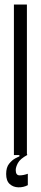

<svg xmlns="http://www.w3.org/2000/svg" viewBox="-20 -680 179 842"><path d="M41 0V-660H98V0ZM102 132Q83 142 60.5 141.5Q38 141 22.5 127Q7 113 7 83Q7 54 20 38Q33 22 47 14.5Q61 7 65 6V-5H99V0Q68 17 58.5 35Q49 53 49 66Q49 89 66 89Q83 89 102 82Z"/></svg>

Font: Bricolage Grotesque 48pt Condensed ExtraLight
Style: Regular
Weight: 200
Width: 3
Designer: Mathieu Triay
Foundry: Atelier Triay
Version: Version 1.000; ttfautohint (v1.8.4.7-5d5b);gftools[0.9.32]